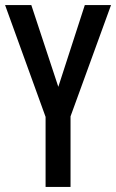

<svg xmlns="http://www.w3.org/2000/svg" viewBox="-20 -734 456 754"><path d="M209 -393 103 -714H0L159 -275V0H257V-277L416 -714H313Z"/></svg>

Font: Noto Sans Malayalam ExtraCondensed Medium
Style: Regular
Weight: 500
Width: 2
Designer: Jelle Bosma - Monotype Design Team
Foundry: Monotype Imaging Inc.
Version: Version 2.104